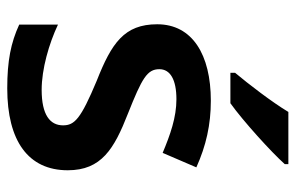

<svg xmlns="http://www.w3.org/2000/svg" viewBox="-163 -709 816 530"><g transform="rotate(90 245.0 -444.0)"><path d="M433 -822V-832H289C262 -787 212 -722 181 -685V-672H265C314 -707 400 -785 433 -822ZM450 -223C450 -316 391 -351 294 -389C196 -428 171 -442 171 -476C171 -506 200 -523 254 -523C304 -523 352 -506 402 -485L442 -578C382 -605 324 -618 258 -618C131 -618 47 -567 47 -470C47 -379 99 -344 203 -303C308 -259 326 -242 326 -210C326 -174 297 -151 228 -151C171 -151 101 -171 48 -196V-89C98 -66 148 -56 224 -56C369 -56 450 -114 450 -223Z"/></g></svg>

Font: Noto Sans Malayalam UI SemiBold
Style: Regular
Weight: 600
Designer: Jelle Bosma - Monotype Design Team
Foundry: Monotype Imaging Inc.
Version: Version 2.104